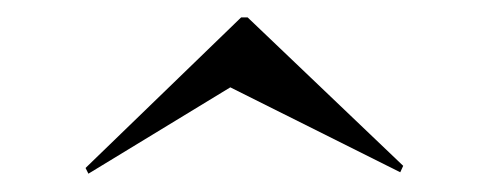

<svg xmlns="http://www.w3.org/2000/svg" viewBox="-20 -451 545 215"><path d="M79 -256.5 75.8 -262.9 250 -431.5H257.3L431.5 -265.3L428.2 -258.1L237.9 -353.2Z"/></svg>

Font: Playfair 144pt SemiExpanded Light
Style: Regular
Weight: 300
Width: 6
Designer: Claus Eggers Sørensen
Foundry: Claus Eggers Sørensen
Version: Version 2.203